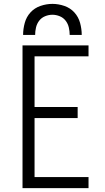

<svg xmlns="http://www.w3.org/2000/svg" viewBox="-20 -969 540 989"><path d="M96 0H436V-57H158V-361H380V-418H158V-679H436V-735H96ZM99 -789H161Q161 -808 165.5 -827.5Q170 -847 182 -862.5Q194 -878 212.5 -885.5Q231 -893 250 -893Q269 -893 287.5 -885.5Q306 -878 318 -862.5Q330 -847 334.5 -827.5Q339 -808 339 -789H401Q401 -820 392.5 -851Q384 -882 363 -905Q342 -928 311.5 -938.5Q281 -949 250 -949Q219 -949 188.5 -938.5Q158 -928 137 -905Q116 -882 107.5 -851Q99 -820 99 -789Z"/></svg>

Font: Iosevka SS09 Light
Style: Regular
Weight: 300
Monospace: yes
Designer: Belleve Invis
Foundry: Belleve Invis
Version: Version 5.2.1; ttfautohint (v1.8.3)